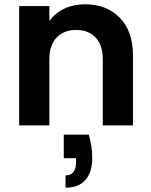

<svg xmlns="http://www.w3.org/2000/svg" viewBox="-20 -582 701 891"><path d="M276 43H392Q408 96 408 151Q408 217 376.5 253Q345 289 284 289V232Q333 232 333 170V152H276ZM457 0V-306Q457 -372 424 -407.5Q391 -443 334 -443Q276 -443 242.5 -407.5Q209 -372 209 -306V0H69V-554H209V-485Q268 -562 376 -562Q475 -562 536 -499.5Q597 -437 597 -325V0Z"/></svg>

Font: SVN-Poppins SemiBold
Style: Regular
Weight: 600
Designer: Ninad Kale (Devanagari), Jonny Pinhorn (Latin)
Foundry: Indian Type Foundry
Version: Version 3.002 2017